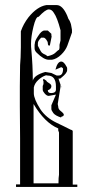

<svg xmlns="http://www.w3.org/2000/svg" viewBox="-20 -735 360 755"><path d="M131 -669Q121 -669 111.5 -630Q102 -591 102 -563Q102 -549 103 -542Q109 -476 109 -418Q115 -440 158 -452L182 -448L203 -438H210Q228 -438 228 -464Q228 -468 221 -471L198 -461Q206 -493 221 -493Q231 -493 241 -474Q244 -470 244 -467V-459Q244 -448 223 -431L217 -426H210L218 -402V-394L207 -326L209 -316Q209 -306 218 -299Q231 -289 231 -284Q230 -278 225.5 -277.5Q221 -277 220 -273Q198 -280 190 -290Q182 -301 182 -306V-321L200 -363L172 -358H171Q164 -358 156 -367Q148 -376 148 -382V-397Q151 -403 151 -406V-415L149 -420Q149 -424 153 -424L162 -418Q164 -413 173 -408Q182 -403 182 -396Q182 -385 168 -380Q168 -369 181 -369Q199 -369 200 -382V-395Q200 -438 167 -438L161 -439Q145 -434 130.5 -420.5Q116 -407 113 -391V-368Q113 -346 139 -305Q161 -272 203 -252L228 -240L258 -225Q266 -223 266 -219V-9H284V0H43V-10H59V-191L58 -316V-396L59 -479L61 -509L62 -549V-612Q72 -641 92 -667Q126 -709 162 -715H203Q226 -715 244 -674Q246 -670 249 -661Q252 -657 253.5 -654Q255 -651 256.5 -647Q258 -643 259 -640L263 -618V-607L245 -556Q238 -537 220.5 -520Q203 -503 184 -500H172Q152 -500 124 -528Q116 -536 116 -545V-560Q117 -561 117 -565Q117 -574 129 -592Q143 -615 155 -615H168L182 -602V-597L183 -591L176 -556Q171 -555 169.5 -558Q168 -561 168 -566Q168 -571 162 -579Q156 -587 151 -587H142Q129 -574 129 -566V-555L140 -534Q144 -527 150 -524L160 -519L167 -514Q189 -519 197 -527Q208 -538 212 -539L214 -546V-559L218 -576V-616Q205 -666 192 -684Q184 -698 172 -698Q159 -698 132 -669ZM212 -48V-214L209 -222V-230Q156 -252 112 -326V-14H210Q210 -38 212 -48ZM223 -392H222L223 -395L224 -394Z"/></svg>

Font: Bukvitsa
Style: Regular
Weight: 500
Foundry: Ponomar Technologies, Inc.
Version: Version 1.1